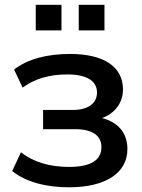

<svg xmlns="http://www.w3.org/2000/svg" viewBox="-20 -775 597 805"><path d="M268.1 10.3C426.8 10.3 514.2 -51.8 514.2 -150.4C514.2 -217.8 474.1 -263.7 407.7 -279.8C460.9 -299.3 495.6 -343.3 495.6 -399.9C495.6 -496.1 414.6 -548.8 273.4 -548.8C178.2 -548.8 95.7 -527.8 39.1 -483.4L74.7 -407.7C126.5 -445.3 187.5 -462.9 262.2 -462.9C345.7 -462.9 386.7 -434.6 386.7 -387.2C386.7 -340.3 347.7 -314 285.2 -314H160.6V-233.4H294.9C367.2 -233.4 405.3 -206.5 405.3 -158.2C405.3 -104.5 362.3 -75.2 269 -75.2C188.5 -75.2 118.7 -95.7 67.9 -136.7L31.2 -58.1C84.5 -13.7 170.9 10.3 268.1 10.3ZM418 -647.5V-754.9H310.1V-647.5ZM237.8 -647.5V-754.9H129.9V-647.5Z"/></svg>

Font: Winston Medium
Style: Regular
Weight: 500
Designer: Vernon Adams, Kim Jin-seong, David Berlow, Cristiano Sobral
Foundry: The Winston Project Authors
Version: Version 3.004